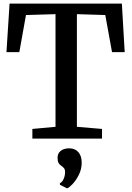

<svg xmlns="http://www.w3.org/2000/svg" viewBox="-20 -763 729 1057"><path d="M15.6 0ZM348.1 273.4 310.1 254.4 309.6 245.6Q322.8 239.7 330.6 221.4Q338.4 203.1 338.4 183.1Q338.4 170.9 332.5 163.3Q326.7 155.8 316.4 148.9Q307.1 143.1 302 133.3Q296.9 123.5 296.9 106.4Q296.9 86.4 307.1 74.7Q317.4 63 331.1 58.3Q344.7 53.7 356.4 53.7H361.3Q393.1 53.7 411.4 74.5Q429.7 95.2 429.7 132.8Q429.7 168.5 413.8 200Q397.9 231.4 378.2 251.7Q358.4 272 349.6 273.4ZM285.6 -64.9V-685.1L123 -680.2L86.4 -476.1H15.6L32.7 -743.2H650.9L666.5 -476.1H596.7L559.6 -680.2L403.3 -685.1V-64.9L541.5 -53.2V0H158.2V-53.2Z"/></svg>

Font: Merriweather
Style: Regular
Weight: 400
Designer: Eben Sorkin
Foundry: Eben Sorkin
Version: Version 1.584; ttfautohint (v1.6)